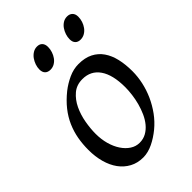

<svg xmlns="http://www.w3.org/2000/svg" viewBox="-198 -717 818 818"><g transform="rotate(-45 211.0 -307.5)"><path d="M326.2 -246.1Q326.2 -320.8 298.8 -360.4Q271.5 -399.9 221.2 -399.9Q186 -399.9 162.1 -379.6Q138.2 -359.4 123.5 -328.6Q108.9 -297.9 102.5 -262Q96.2 -226.1 96.2 -194.8Q96.2 -162.1 104.2 -133.1Q112.3 -104 126.7 -82.3Q141.1 -60.5 160.4 -47.9Q179.7 -35.2 202.1 -35.2Q224.6 -35.2 242.4 -45.2Q260.3 -55.2 274.2 -72Q288.1 -88.9 297.9 -110.6Q307.6 -132.3 314 -155.8Q320.3 -179.2 323.2 -202.6Q326.2 -226.1 326.2 -246.1ZM396 -272.9Q396 -240.2 388.7 -206.8Q381.3 -173.3 367.2 -141.8Q353 -110.4 332.3 -81.8Q311.5 -53.2 284.2 -30.8Q271.5 -20.5 257.3 -11.2Q243.2 -2 228.5 5.1Q213.9 12.2 198.7 16.1Q183.6 20 168.9 20Q134.8 20 108.2 5.6Q81.5 -8.8 63.2 -33.9Q44.9 -59.1 35.4 -93.5Q25.9 -127.9 25.9 -168Q25.9 -203.1 31.7 -235.6Q37.6 -268.1 50.8 -298.3Q64 -328.6 85.9 -356.4Q107.9 -384.3 140.1 -410.2Q165 -429.7 194.8 -443.4Q224.6 -457 254.9 -457Q293 -457 319.8 -443.4Q346.7 -429.7 363.5 -405.3Q380.4 -380.9 388.2 -347.2Q396 -313.5 396 -272.9ZM214.8 -600.1Q214.8 -586.4 210.4 -573Q206.1 -559.6 198.2 -548.6Q190.4 -537.6 179 -530.8Q167.5 -523.9 153.8 -523.9Q138.2 -523.9 129.4 -532.7Q120.6 -541.5 120.6 -558.1Q120.6 -571.3 125.2 -584.7Q129.9 -598.1 137.9 -609.4Q146 -620.6 157.5 -627.7Q168.9 -634.8 182.6 -634.8Q197.8 -634.8 206.3 -625.7Q214.8 -616.7 214.8 -600.1ZM397 -600.1Q397 -586.4 392.6 -573Q388.2 -559.6 380.1 -548.6Q372.1 -537.6 360.6 -530.8Q349.1 -523.9 335 -523.9Q319.8 -523.9 311.3 -532.7Q302.7 -541.5 302.7 -558.1Q302.7 -571.3 307.1 -584.7Q311.5 -598.1 319.3 -609.4Q327.1 -620.6 338.4 -627.7Q349.6 -634.8 363.8 -634.8Q378.9 -634.8 387.9 -625.7Q397 -616.7 397 -600.1Z"/></g></svg>

Font: GentiumAlt
Style: Italic
Weight: 400
Italic angle: -7°
Designer: J. Victor Gaultney
Version: Version 1.02; 2005; OFL release